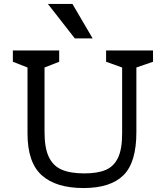

<svg xmlns="http://www.w3.org/2000/svg" viewBox="-20 -935 833 970"><path d="M346 -915 448 -741H358L222 -915ZM753 -623 669 -594V-267Q669 -114 603.5 -49.5Q538 15 402 15Q263 15 191 -49.5Q119 -114 119 -260V-594L45 -623V-680H279V-623L205 -594V-267Q205 -188 226.5 -142.5Q248 -97 291.5 -78Q335 -59 406 -59Q473 -59 514 -76.5Q555 -94 576 -137.5Q597 -181 597 -260V-594L516 -623V-680H753Z"/></svg>

Font: Rhodium Libre
Style: Regular
Weight: 400
Designer: James Puckett
Foundry: Dunwich Type Founders
Version: Version 1.001; ttfautohint (v1.3)